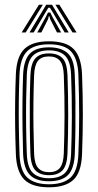

<svg xmlns="http://www.w3.org/2000/svg" viewBox="-20 -781 412 808"><path d="M186.2 7.2Q114.5 7.2 82.1 -25.4Q49.8 -58 46.8 -131.2Q44.5 -191.8 43.8 -247.4Q43 -303 43.8 -357.8Q44.5 -412.5 46.8 -469.8Q50.2 -545.2 83.9 -576.2Q117.5 -607.2 186.2 -607.2Q258.2 -607.2 290.1 -574.5Q322 -541.8 325.2 -468.8Q328.8 -377.8 328.6 -296.8Q328.5 -215.8 325.2 -130.5Q322 -54.8 288.4 -23.8Q254.8 7.2 186.2 7.2ZM186.2 -5.5Q246 -5.5 276.4 -33.2Q306.8 -61 309.8 -130.8Q313.2 -215.8 313.2 -295.2Q313.2 -374.8 309.8 -468Q307.2 -533.2 279.5 -563.9Q251.8 -594.5 186.2 -594.5Q123.2 -594.5 94 -565.1Q64.8 -535.8 62 -467Q60 -416.2 59.2 -362.8Q58.5 -309.2 59.2 -251.6Q60 -194 62.2 -130.8Q65 -60.2 96 -32.9Q127 -5.5 186.2 -5.5ZM186.2 -18.2Q131.5 -18.2 105.8 -44.8Q80 -71.2 77.2 -133.8Q75.5 -185.8 74.8 -241.4Q74 -297 74.6 -353.9Q75.2 -410.8 77.2 -466.5Q80 -529.2 105.8 -555.5Q131.5 -581.8 186.2 -581.8Q238.2 -581.8 265.1 -556.8Q292 -531.8 294.5 -468.8Q296.8 -410 297.4 -354.5Q298 -299 297.4 -244.2Q296.8 -189.5 294.8 -133.8Q292.2 -70.5 266.2 -44.4Q240.2 -18.2 186.2 -18.2ZM186.2 -31Q232.2 -31 254.6 -54.2Q277 -77.5 279.2 -134.2Q282 -205.8 282.4 -290Q282.8 -374.2 279.2 -465.8Q277 -523.2 254.2 -546.1Q231.5 -569 186.2 -569Q140 -569 117.6 -545.8Q95.2 -522.5 92.8 -466Q91 -418 90.1 -364.5Q89.2 -311 89.9 -253.1Q90.5 -195.2 92.8 -133.8Q95 -76 118.2 -53.5Q141.5 -31 186.2 -31ZM186.2 -43.8Q149.2 -43.8 129.6 -63.5Q110 -83.2 108 -134.5Q106 -191 105.4 -245.5Q104.8 -300 105.4 -354.5Q106 -409 108 -465Q110 -514.2 128.5 -535.2Q147 -556.2 186.2 -556.2Q223 -556.2 242.5 -536.6Q262 -517 264 -465.5Q267 -381.8 267 -297.9Q267 -214 264 -134.8Q262 -85 243.2 -64.4Q224.5 -43.8 186.2 -43.8ZM186.2 -56.5Q218 -56.5 232.5 -75.1Q247 -93.8 248.5 -135.5Q251.2 -210.2 251.6 -291.4Q252 -372.5 248.5 -465Q247 -508.5 231.6 -526Q216.2 -543.5 186.2 -543.5Q154 -543.5 139.5 -524.8Q125 -506 123.5 -464.2Q121.5 -409.8 120.8 -357.1Q120 -304.5 120.8 -250.1Q121.5 -195.8 123.5 -134.8Q125 -91 140.8 -73.8Q156.5 -56.5 186.2 -56.5ZM71.2 -644.5 143.8 -761H160.2L88.2 -644.5ZM104.2 -644.5 174.5 -761H199L269.2 -644.5H252L202.8 -728L190 -748.5H183.5L170.8 -727.8L121.8 -644.5ZM136.8 -644.5 173 -710.2 181.8 -728.2H191.8L200.5 -710.2L237.2 -644.5H219.8L191 -700.8L188.2 -712.5H185.2L182.5 -700.8L154.2 -644.5ZM285.2 -644.5 213.2 -761H229.8L302.2 -644.5Z"/></svg>

Font: Big Shoulders Inline Display Thin Medium
Style: Regular
Weight: 500
Version: Version 2.002